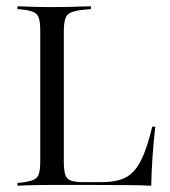

<svg xmlns="http://www.w3.org/2000/svg" viewBox="-20 -591 541 611"><path d="M137.1 -2.4Q115.3 -2.4 96 -2Q76.6 -1.6 61.3 -1.2Q46 -0.8 35.5 0V-8.9L52.4 -10.5Q75.8 -13.7 87.9 -19.4Q100 -25 104 -38.7Q108.1 -52.4 108.1 -78.2V-369.4H183.1V-78.2Q183.1 -50 187.5 -35.5Q191.9 -21 206 -16.1Q220.2 -11.3 248.4 -11.3H301.6Q337.1 -11.3 362.5 -19Q387.9 -26.6 405.6 -46Q423.4 -65.3 437.5 -100Q451.6 -134.7 464.5 -187.9H474.2Q468.5 -138.7 465.3 -91.9Q462.1 -45.2 461.3 0Q430.6 -1.6 386.3 -2Q341.9 -2.4 276.6 -2.4H145.2ZM137.1 -568.5H146H150Q174.2 -568.5 196.8 -569Q219.4 -569.4 238.3 -570.2Q257.3 -571 269.4 -571V-562.1L243.5 -559.7Q204.8 -555.6 194 -543.1Q183.1 -530.6 183.1 -492.7V-369.4H108.1V-492.7Q108.1 -519.4 104 -532.7Q100 -546 87.9 -552Q75.8 -558.1 52.4 -560.5L35.5 -562.1V-571Q46 -571 61.3 -570.2Q76.6 -569.4 96 -569Q115.3 -568.5 137.1 -568.5Z"/></svg>

Font: Playfair 144pt SemiCondensed Light
Style: Regular
Weight: 300
Width: 4
Designer: Claus Eggers Sørensen
Foundry: Claus Eggers Sørensen
Version: Version 2.203